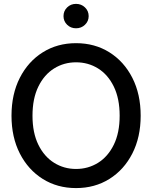

<svg xmlns="http://www.w3.org/2000/svg" viewBox="-20 -963 789 995"><path d="M374 11.7Q277.3 11.7 201.7 -35.6Q126 -83 82.8 -167.5Q39.6 -252 39.6 -363.3Q39.6 -475.1 82.8 -559.8Q126 -644.5 201.7 -691.9Q277.3 -739.3 374 -739.3Q471.2 -739.3 546.9 -691.9Q622.6 -644.5 665.8 -559.8Q709 -475.1 709 -363.3Q709 -252 665.8 -167.5Q622.6 -83 546.9 -35.6Q471.2 11.7 374 11.7ZM374 -87.4Q437 -87.4 488.3 -119.4Q539.6 -151.4 569.8 -213.1Q600.1 -274.9 600.1 -363.3Q600.1 -452.1 569.8 -514.2Q539.6 -576.2 488.3 -608.2Q437 -640.1 374 -640.1Q311.5 -640.1 260.3 -608.2Q209 -576.2 178.7 -514.2Q148.4 -452.1 148.4 -363.3Q148.4 -274.9 178.7 -213.1Q209 -151.4 260.3 -119.4Q311.5 -87.4 374 -87.4ZM374 -816.4Q346.7 -816.4 327.9 -834.7Q309.1 -853 309.1 -879.4Q309.1 -906.2 327.9 -924.6Q346.7 -942.9 374 -942.9Q401.4 -942.9 420.4 -924.6Q439.5 -906.2 439.5 -879.4Q439.5 -853 420.4 -834.7Q401.4 -816.4 374 -816.4Z"/></svg>

Font: Inter Display Medium
Style: Regular
Weight: 500
Designer: Rasmus Andersson
Foundry: rsms
Version: Version 4.001;git-9221beed3